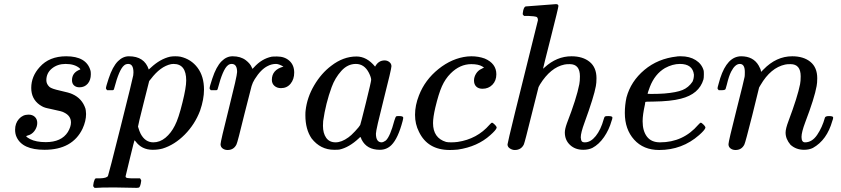

<svg xmlns="http://www.w3.org/2000/svg" viewBox="-20 -714 4067 928"><path d="M118 -160Q137 -160 148.5 -149Q160 -138 160 -120Q160 -103 150.5 -87Q141 -71 125 -63Q112 -58 111 -58Q108 -57 107 -56.5Q106 -56 107 -55Q110 -50 125 -42Q154 -27 201 -27Q277 -27 308 -76Q323 -101 323 -122Q323 -154 290 -170Q281 -176 240 -184Q235 -185 224.5 -187.5Q214 -190 210.5 -190.5Q207 -191 200.5 -193Q194 -195 190.5 -196.5Q187 -198 182.5 -200.5Q178 -203 172 -207Q131 -236 131 -289Q131 -345 172 -390Q218 -442 300 -442Q397 -442 417 -374Q419 -369 419 -355Q419 -327 404 -309.5Q389 -292 364 -292Q348 -292 338 -301Q328 -310 328 -326Q328 -359 358 -374Q366 -378 367 -378Q370 -378 366 -383Q342 -405 297 -405Q258 -405 231 -383Q204 -361 204 -326Q204 -308 219 -294Q229 -285 270 -276Q316 -266 330 -259Q377 -238 393 -189Q395 -183 396 -163Q396 -129 379 -92Q330 10 195 10Q88 10 60 -52Q53 -67 53 -87Q53 -118 71.5 -139Q90 -160 118 -160Z M498 -278Q492 -284 492 -287Q492 -295 505 -334Q524 -392 550 -418Q574 -442 603 -442Q678 -442 699 -378L709 -387Q754 -429 802 -440Q814 -442 827 -442Q840 -442 852 -440Q904 -428 935 -386.5Q966 -345 966 -281Q966 -234 947 -179Q922 -113 873 -63.5Q824 -14 766 4Q744 10 718 10Q665 10 635 -31L630 -36Q629 -35 608 51Q587 137 587 138Q587 140 587.5 141.5Q588 143 589.5 144Q591 145 592.5 145.5Q594 146 596.5 146.5Q599 147 601.5 147Q604 147 608 147.5Q612 148 615 148Q618 148 623 148Q628 148 632 148H657Q662 155 662.5 157Q663 159 660 175Q657 187 654 190.5Q651 194 641 194Q625 194 588.5 193Q552 192 534 192Q464 192 445 194H437Q431 188 430.5 185.5Q430 183 433 167Q437 154 439 151L443 148H463Q497 147 502 136Q505 130 563.5 -103Q622 -336 624 -350Q625 -355 625 -364Q625 -405 600 -405Q588 -405 580 -398Q556 -379 532 -287Q532 -286 531 -283.5Q530 -281 529.5 -280.5Q529 -280 528 -279Q527 -278 524.5 -278Q522 -278 520 -278Q518 -278 512 -278ZM701 -322 674 -215Q647 -108 647 -102Q654 -78 660 -67Q682 -26 721 -26Q753 -26 780 -48.5Q807 -71 825 -107Q843 -141 862 -219Q880 -291 880 -325Q880 -405 819 -405Q817 -405 812.5 -404.5Q808 -404 807 -404Q755 -393 709 -332Q707 -330 704 -326Z M1080 11Q1066 11 1056 3.5Q1046 -4 1046 -17Q1046 -30 1086 -189Q1126 -348 1126 -366Q1126 -405 1100 -405Q1089 -405 1081 -398Q1057 -379 1033 -287Q1033 -286 1032 -283.5Q1031 -281 1030.5 -280.5Q1030 -280 1029 -279Q1028 -278 1025.5 -278Q1023 -278 1021 -278Q1019 -278 1013 -278H999Q993 -284 993 -287Q993 -295 1006 -334Q1025 -392 1051 -418Q1075 -442 1104 -442Q1143 -442 1168 -423Q1190 -406 1197 -388Q1199 -382 1200 -381.5Q1201 -381 1208 -389Q1245 -430 1293 -440Q1299 -441 1319 -441Q1356 -441 1379 -420Q1402 -399 1402 -363Q1402 -331 1384.5 -309.5Q1367 -288 1338 -288Q1319 -288 1306.5 -299Q1294 -310 1294 -328Q1294 -377 1350 -392Q1328 -405 1314 -405Q1293 -405 1274 -395Q1241 -379 1211 -331Q1201 -315 1196 -298Q1191 -281 1162 -165Q1128 -25 1123 -16Q1110 11 1080 11Z M1872 -394Q1872 -381 1834.5 -233.5Q1797 -86 1797 -68Q1797 -26 1825 -26Q1834 -27 1845 -35Q1866 -55 1886 -131Q1892 -151 1896 -152Q1898 -153 1906 -153H1910Q1929 -153 1929 -145Q1929 -141 1926 -129Q1904 -45 1872 -13Q1849 10 1816 10Q1753 10 1728 -39Q1723 -52 1723 -51Q1722 -52 1719 -50Q1717 -48 1715 -46Q1667 -1 1620 9Q1614 10 1595 10Q1529 10 1486 -45Q1456 -89 1456 -157Q1456 -173 1457 -179Q1464 -243 1498.5 -301.5Q1533 -360 1581 -396Q1639 -441 1703 -441Q1753 -441 1793 -392Q1809 -422 1839 -422Q1852 -422 1862 -414Q1872 -406 1872 -394ZM1541 -106Q1541 -70 1556.5 -48Q1572 -26 1602 -26Q1631 -26 1664 -50Q1676 -58 1696.5 -80Q1717 -102 1721 -110Q1723 -114 1748.5 -217Q1774 -320 1774 -328Q1774 -340 1763 -362Q1741 -405 1700 -405Q1660 -405 1629.5 -371Q1599 -337 1583 -293Q1554 -214 1542 -129Q1542 -126 1541.5 -118Q1541 -110 1541 -106Z M2379 -355Q2379 -324 2360 -304.5Q2341 -285 2312 -285Q2293 -285 2282 -295.5Q2271 -306 2271 -325Q2271 -342 2281 -358Q2291 -374 2307 -381Q2315 -386 2318 -386Q2322 -386 2311 -393Q2292 -404 2258 -404Q2203 -404 2158 -359Q2132 -333 2116 -297Q2100 -261 2084 -194Q2073 -147 2073 -119Q2073 -47 2136 -28Q2144 -26 2161 -26Q2176 -26 2192 -28Q2286 -42 2346 -111Q2355 -121 2358 -121Q2362 -121 2371 -112Q2383 -100 2380 -95Q2376 -84 2350 -61Q2288 -5 2193 9Q2171 11 2154 11Q2047 11 2005 -77Q1986 -114 1986 -159Q1986 -205 2005 -253Q2034 -328 2099.5 -380.5Q2165 -433 2239 -441Q2245 -442 2258 -442Q2293 -442 2323 -431Q2379 -407 2379 -355Z M2799 10Q2760 10 2735 -13.5Q2710 -37 2710 -74Q2710 -90 2720 -118Q2767 -239 2780 -307Q2783 -322 2783 -345Q2783 -404 2734 -404Q2716 -404 2708 -402Q2641 -388 2590 -306L2583 -293L2549 -158Q2517 -28 2512 -16Q2499 11 2468 11Q2456 11 2444.5 3.5Q2433 -4 2433 -16Q2433 -28 2580 -616Q2580 -628 2574 -632Q2563 -636 2534 -637H2513Q2507 -643 2506.5 -645Q2506 -647 2509 -664Q2514 -683 2522 -683Q2523 -683 2594.5 -688.5Q2666 -694 2667 -694Q2679 -694 2679 -685Q2679 -677 2642 -531.5Q2605 -386 2605 -383Q2605 -381 2612 -388Q2671 -442 2742 -442Q2797 -442 2830 -415Q2863 -388 2863 -336Q2863 -313 2860 -298Q2851 -247 2805 -121Q2787 -72 2787 -50Q2788 -36 2792 -31Q2796 -26 2807 -26Q2835 -26 2859.5 -56.5Q2884 -87 2898 -138Q2901 -149 2904 -151Q2907 -153 2920 -153Q2940 -153 2940 -146Q2940 -139 2936 -130Q2924 -87 2899.5 -51.5Q2875 -16 2843 1Q2824 10 2799 10Z M3166 11Q3090 11 3045 -39Q3000 -89 3000 -168Q3000 -206 3008 -243Q3029 -321 3094.5 -376Q3160 -431 3252 -441Q3253 -442 3268 -442H3271Q3313 -442 3342.5 -423.5Q3372 -405 3381 -373Q3382 -369 3382 -355Q3382 -337 3380 -330Q3359 -259 3271 -237Q3222 -224 3137 -223Q3100 -223 3099 -221Q3099 -220 3097 -208Q3086 -159 3086 -128Q3086 -81 3107 -53.5Q3128 -26 3170 -26Q3282 -26 3355 -111Q3364 -121 3367 -121Q3371 -121 3380 -112Q3392 -100 3389 -95Q3385 -84 3359 -61Q3277 11 3166 11ZM3334 -353Q3328 -405 3266 -405Q3231 -405 3194 -385Q3145 -356 3121 -294Q3110 -264 3110 -261Q3110 -260 3130 -260Q3163 -260 3191 -262Q3250 -267 3279 -279Q3308 -291 3327 -319Q3334 -334 3334 -353Z M3535 11Q3521 11 3511 3.5Q3501 -4 3501 -17Q3501 -30 3539 -180Q3577 -330 3579 -343Q3580 -348 3580 -366Q3580 -405 3556 -405Q3533 -405 3514 -368Q3503 -347 3493 -305Q3487 -285 3487 -284Q3485 -278 3468 -278H3454Q3448 -284 3448 -287Q3448 -291 3453 -308Q3483 -426 3545 -440Q3553 -442 3562 -442Q3621 -442 3647 -397Q3658 -378 3658 -369Q3658 -367 3659 -367L3670 -378Q3732 -442 3809 -442Q3864 -442 3897 -415Q3930 -388 3930 -336Q3930 -313 3927 -298Q3917 -241 3872 -123Q3854 -75 3854 -52Q3854 -26 3871 -26Q3905 -26 3929.5 -62Q3954 -98 3967 -145Q3969 -153 3987 -153Q4007 -153 4007 -146Q4007 -139 4003 -130Q3977 -37 3909 1Q3891 10 3866 10Q3828 10 3801 -14Q3777 -42 3777 -73Q3777 -92 3791 -129Q3835 -246 3847 -307Q3850 -322 3850 -345Q3850 -404 3801 -404Q3783 -404 3775 -402Q3705 -387 3656 -303L3649 -291L3616 -157Q3583 -26 3578 -16Q3565 11 3535 11Z"/></svg>

Font: KaTeX_Math
Style: Italic
Weight: 400
Version: Version 3699957226